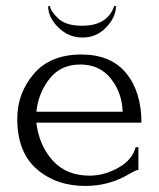

<svg xmlns="http://www.w3.org/2000/svg" viewBox="-20 -607 525 634"><path d="M447 -202H100Q109 -127 154 -77Q199 -27 276 -27Q324 -27 370.5 -53Q417 -79 428 -121H437V-46Q429 -46 406 -32Q340 7 262 7Q165 7 101 -49Q37 -105 37 -215Q37 -299 91.5 -363Q146 -427 249 -427Q346 -427 396.5 -365.5Q447 -304 447 -202ZM100 -238H385Q383 -301 346 -347.5Q309 -394 245 -394Q181 -394 144 -347.5Q107 -301 100 -238ZM357 -587H363Q363 -551 331 -517Q299 -483 252 -483Q207 -483 173 -516Q139 -549 139 -587H145Q148 -568 173.5 -545Q199 -522 251 -522Q335 -522 357 -587Z"/></svg>

Font: Forum
Style: Regular
Weight: 400
Designer: Denis Masharov
Foundry: Denis Masharov
Version: Version 1.000